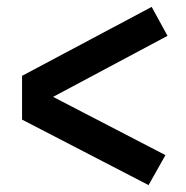

<svg xmlns="http://www.w3.org/2000/svg" viewBox="-20 -570 540 557"><path d="M466 -466 134 -289 460 -120 411 -33 44 -223V-350L420 -550Z"/></svg>

Font: Lekton
Style: Bold
Weight: 700
Designer: Paolo Mazzetti, Luciano Perondi, Raffaele Flato, Elena Papassissa, Emilio Macchia, Michela Povoleri, Tobias Seemiller, R
Version: Version 34.000